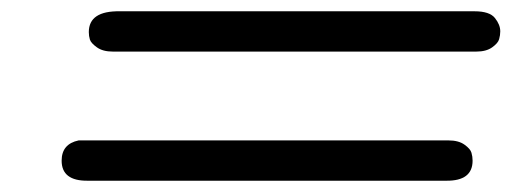

<svg xmlns="http://www.w3.org/2000/svg" viewBox="-20 -421 911 342"><path d="M89.8 -134.8Q89.8 -164.6 120.1 -170.9H778.8Q796.9 -170.9 807.4 -163.3Q817.9 -155.8 819.8 -148.9Q821.8 -142.1 821.8 -134.8Q821.8 -98.6 774.9 -99.1H136.2Q89.8 -98.6 89.8 -134.8ZM138.2 -363.8Q138.2 -401.9 193.8 -400.9Q195.8 -400.9 196.8 -400.9H825.2Q852.1 -400.9 861.6 -388.9Q871.1 -377 871.1 -365.2Q871.1 -358.4 869.1 -351.3Q867.2 -344.2 856.7 -336.7Q846.2 -329.1 828.1 -329.1H181.2Q163.1 -329.1 152.6 -336.7Q142.1 -344.2 140.1 -350.6Q138.2 -356.9 138.2 -363.8Z"/></svg>

Font: CMU Sans Serif
Style: BoldOblique
Weight: 700
Italic angle: -12°
Version: Version 0.7.0